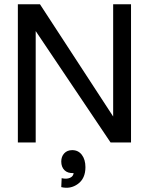

<svg xmlns="http://www.w3.org/2000/svg" viewBox="-20 -670 700 903"><path d="M64 0V-649.9H168L512.2 -122.1V-649.9H596.2V0H500L147.9 -523.9V0ZM270 168Q293 173.3 308.8 166.5Q324.7 159.7 326.2 144Q298.3 145.5 283.2 130.4Q268.1 115.2 268.1 89.8Q268.1 66.4 282 51.3Q295.9 36.1 319.8 36.1Q348.1 36.1 365 58.3Q381.8 80.6 381.8 116.2Q381.8 169.4 346.4 195.1Q311 220.7 268.1 210Z"/></svg>

Font: Apfel Grotezk
Style: Regular
Weight: 400
Designer: Luigi Gorlero
Foundry: © 2023, Luigi Gorlero & Collletttivo
Version: Version 2.000;Glyphs 3.2 (3217)